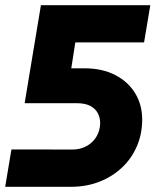

<svg xmlns="http://www.w3.org/2000/svg" viewBox="-27 -720 608 740"><path d="M-7 0 17 -144 252.3 -143.7Q276 -143.7 295.5 -151.7Q315 -159.7 329.3 -173.8Q343.7 -188 351.3 -206.8Q359 -225.7 359 -246.3Q359 -266.3 350 -283.7Q341 -301 321.2 -311.7Q301.3 -322.3 267.7 -322.3H68L130.7 -700H552.3L528.3 -556.7H263.3L247.7 -456.7H299Q366.7 -456.7 416.7 -431Q466.7 -405.3 493.8 -360.8Q521 -316.3 521 -259.3Q521 -203.7 500.5 -156.2Q480 -108.7 442.8 -73.8Q405.7 -39 355.7 -19.5Q305.7 0 245.7 0Z"/></svg>

Font: MuseoModerno Thin
Style: Italic
Weight: 100
Italic angle: -9°
Designer: Pablo Cosgaya, Héctor Gatti, Marcela Romero, and the Authors of The MuseoModerno Project.
Foundry: Omnibus-Type Team
Version: Version 1.003